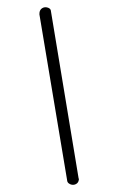

<svg xmlns="http://www.w3.org/2000/svg" viewBox="-86 -802 523 850"><g transform="rotate(10 175.5 -377.0)"><path d="M299 0Q291 0 284 -4Q277 -8 275 -17L27 -718Q26 -722 26 -727Q26 -739 34 -746.5Q42 -754 54 -754Q61 -754 67 -751Q73 -748 75 -740L324 -33Q326 -31 326 -29Q326 -27 326 -25Q326 -14 318 -7Q310 0 299 0Z"/></g></svg>

Font: Dosis
Style: Regular
Weight: 400
Designer: EdgarTolentino, PabloImpallari, IginoMarini
Foundry: EdgarTolentino, PabloImpallari, IginoMarini
Version: Version 3.001; ttfautohint (v1.8.2)